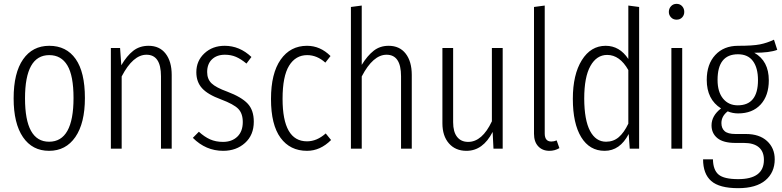

<svg xmlns="http://www.w3.org/2000/svg" viewBox="-20 -772 4063 997"><path d="M235.8 -534.2Q324.7 -534.2 372.8 -465.8Q420.9 -397.5 420.9 -263.2Q420.9 -132.3 371.3 -60.5Q321.8 11.2 234.9 11.2Q147.9 11.2 99.4 -59.8Q50.8 -130.9 50.8 -261.2Q50.8 -393.6 99.9 -463.9Q148.9 -534.2 235.8 -534.2ZM235.8 -485.8Q109.9 -485.8 109.9 -261.2Q109.9 -36.1 234.9 -36.1Q361.8 -36.1 361.8 -263.2Q361.8 -378.9 329.8 -432.4Q297.9 -485.8 235.8 -485.8Z M751.5 -534.2Q808.6 -534.2 840.1 -493.4Q871.6 -452.6 871.6 -382.8V0H815.9V-376Q815.9 -487.8 740.7 -487.8Q670.4 -487.8 611.8 -375V0H555.7V-522.9H603.5L609.9 -433.1Q638.7 -482.4 671.9 -508.3Q705.1 -534.2 751.5 -534.2Z M1146.5 -534.2Q1224.6 -534.2 1285.6 -476.1L1259.8 -441.9Q1231 -465.8 1205.1 -476.8Q1179.2 -487.8 1147.5 -487.8Q1106 -487.8 1080.8 -463.9Q1055.7 -439.9 1055.7 -397.9Q1055.7 -361.3 1078.4 -339.4Q1101.1 -317.4 1160.6 -295.9Q1233.9 -268.1 1265.9 -234.1Q1297.9 -200.2 1297.9 -140.1Q1297.9 -70.8 1252.4 -29.8Q1207 11.2 1138.7 11.2Q1048.8 11.2 981.4 -56.2L1012.7 -87.9Q1041.5 -61.5 1071 -48.3Q1100.6 -35.2 1137.7 -35.2Q1184.1 -35.2 1212.4 -62.3Q1240.7 -89.4 1240.7 -138.2Q1240.7 -182.6 1217.3 -206.8Q1193.8 -231 1127.4 -255.9Q1058.6 -281.2 1029.1 -314Q999.5 -346.7 999.5 -397Q999.5 -456.1 1041.5 -495.1Q1083.5 -534.2 1146.5 -534.2Z M1574.2 -534.2Q1643.1 -534.2 1696.3 -481L1669.4 -446.8Q1626 -485.8 1575.2 -485.8Q1515.1 -485.8 1481.2 -430.9Q1447.3 -376 1447.3 -258.8Q1447.3 -38.1 1574.2 -38.1Q1625.5 -38.1 1671.4 -79.1L1699.2 -44.9Q1643.1 11.2 1574.2 11.2Q1486.3 11.2 1436.8 -56.4Q1387.2 -124 1387.2 -257.8Q1387.2 -391.1 1437.5 -462.6Q1487.8 -534.2 1574.2 -534.2Z M1998 -534.2Q2055.2 -534.2 2086.7 -493.4Q2118.2 -452.6 2118.2 -382.8V0H2062.5V-376Q2062.5 -487.8 1987.3 -487.8Q1917 -487.8 1858.4 -375V0H1802.2V-735.8L1858.4 -743.2V-435.1Q1887.7 -482.9 1920.4 -508.5Q1953.1 -534.2 1998 -534.2Z M2590.3 -522.9V0H2542.5L2538.1 -86.9Q2487.8 11.2 2402.3 11.2Q2344.7 11.2 2311 -27.6Q2277.3 -66.4 2277.3 -131.8V-522.9H2333V-137.2Q2333 -87.4 2353.5 -61.3Q2374 -35.2 2411.1 -35.2Q2483.9 -35.2 2534.2 -142.1V-522.9Z M2833 11.2Q2796.9 11.2 2774.9 -12.2Q2752.9 -35.6 2752.9 -77.1V-735.8L2808.6 -743.2V-79.1Q2808.6 -37.1 2842.8 -37.1Q2856.9 -37.1 2870.6 -43L2884.8 -2.9Q2860.8 11.2 2833 11.2Z M3242.7 -743.2 3298.8 -735.8V0H3250L3244.6 -76.2Q3199.2 11.2 3119.6 11.2Q3041.5 11.2 2998 -59.8Q2954.6 -130.9 2954.6 -258.8Q2954.6 -384.8 3001.2 -459.5Q3047.9 -534.2 3125 -534.2Q3197.3 -534.2 3242.7 -465.8ZM3127 -36.1Q3165.5 -36.1 3193.1 -59.8Q3220.7 -83.5 3242.7 -129.9V-408.2Q3198.2 -486.8 3132.8 -486.8Q3078.1 -486.8 3045.9 -429.4Q3013.7 -372.1 3013.7 -259.8Q3014.2 -148.4 3043.9 -92.3Q3073.7 -36.1 3127 -36.1Z M3493.2 -752Q3511.2 -752 3522.2 -739.7Q3533.2 -727.5 3533.2 -710Q3533.2 -693.4 3522.2 -681.6Q3511.2 -669.9 3493.2 -669.9Q3475.6 -669.9 3464.4 -681.9Q3453.1 -693.8 3453.1 -710Q3453.1 -727.5 3464.4 -739.7Q3475.6 -752 3493.2 -752ZM3522.5 -522.9V0H3466.3V-522.9Z M3999 -565.9 4016.1 -513.2Q3977.1 -498 3897 -498Q3972.2 -455.6 3972.2 -355Q3972.2 -275.4 3929.7 -229.2Q3887.2 -183.1 3813 -183.1Q3784.2 -183.1 3758.8 -193.8Q3726.1 -168.9 3726.1 -132.8Q3726.1 -106 3742.7 -91.1Q3759.3 -76.2 3798.8 -76.2H3853Q3923.3 -76.2 3963.1 -39.6Q4002.9 -2.9 4002.9 55.2Q4002.9 123.5 3954.6 164.3Q3906.2 205.1 3813 205.1Q3715.8 205.1 3673.3 168Q3630.9 130.9 3630.9 55.2H3682.1Q3683.1 110.8 3711.4 134.5Q3739.7 158.2 3813 158.2Q3946.8 158.2 3946.8 58.1Q3946.8 15.1 3920.4 -7.3Q3894 -29.8 3842.8 -29.8H3798.8Q3735.8 -29.8 3705.3 -54.7Q3674.8 -79.6 3674.8 -121.1Q3674.8 -170.9 3724.1 -209Q3649.9 -255.9 3649.9 -356.9Q3649.9 -438.5 3694.1 -486.3Q3738.3 -534.2 3813 -534.2Q3889.2 -534.2 3926 -541.5Q3962.9 -548.8 3999 -565.9ZM3812 -490.2Q3706.1 -490.2 3706.1 -356.9Q3706.1 -294.9 3734.6 -260Q3763.2 -225.1 3811 -225.1Q3916 -225.1 3916 -356Q3916 -419.4 3889.9 -454.8Q3863.8 -490.2 3812 -490.2Z"/></svg>

Font: Fira Sans Compressed Light
Style: Regular
Weight: 300
Width: 1
Designer: Carrois Corporate & Edenspiekermann AG
Foundry: Carrois Corporate GbR & Edenspiekermann AG
Version: Version 4.203;PS 004.203;hotconv 1.0.88;makeotf.lib2.5.64775